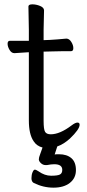

<svg xmlns="http://www.w3.org/2000/svg" viewBox="-20 -665 400 885"><path d="M176 15Q149 8 135 -14Q113 -46 113 -110V-424H108Q107 -424 47 -420H46Q33 -420 24 -435Q15 -450 15 -463.5Q15 -477 26 -477H113V-528L111 -635Q111 -645 129 -645Q147 -645 165 -637.5Q183 -630 183 -617L181 -528V-480L209 -481Q245 -483 285 -487H286Q299 -487 308.5 -472Q318 -457 318 -443Q318 -429 307 -429H268Q240 -429 220 -428L181 -427V-108Q181 -68 188 -57Q195 -46 214 -46Q256 -46 310 -87Q327 -100 337 -100Q347 -100 347 -90Q347 -69 302 -26Q273 0 244 10L232 47Q237 46 242 46Q247 46 252 46Q288 46 309 64Q330 82 330 119Q330 156 302 178Q274 200 226.5 200Q179 200 135 178Q125 172 125 156.5Q125 141 130 129Q135 117 140.5 117Q146 117 158 125Q186 145 215.5 145Q245 145 256 139.5Q267 134 267 118Q267 92 230 92Q216 92 196 96H191Q178 96 168.5 87Q159 78 159 69.5Q159 61 165 46Q170 32 176 15Z"/></svg>

Font: LXGW WenKai
Style: Regular
Weight: 400
Designer: LXGW / Fontworks Inc.
Foundry: LXGW / Fontworks Inc.
Version: Version 1.520; June 14, 2025